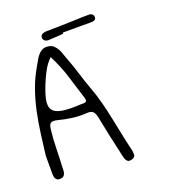

<svg xmlns="http://www.w3.org/2000/svg" viewBox="-147 -908 935 1042"><g transform="rotate(-20 321.0 -386.5)"><path d="M3.9 -68.4V-157.2Q11.7 -218.8 19.5 -279.8Q27.3 -340.8 40 -400.9Q52.7 -460.9 73.2 -519Q93.8 -577.1 126 -631.8Q133.8 -644.5 141.6 -659.2Q149.4 -673.8 159.2 -685.5Q168.9 -697.3 182.6 -705.1Q196.3 -712.9 214.8 -710.9Q234.4 -710 246.1 -700.2Q257.8 -690.4 266.1 -677.2Q274.4 -664.1 279.3 -648.4Q284.2 -632.8 290 -618.2Q309.6 -568.4 325.2 -517.1Q340.8 -465.8 359.4 -415Q377 -368.2 389.2 -320.3Q401.4 -272.5 411.6 -224.1Q421.9 -175.8 431.6 -127Q441.4 -78.1 453.1 -30.3Q457 -13.7 456.1 2Q455.1 17.6 432.6 22.5Q420.9 25.4 414.1 21.5Q407.2 17.6 403.3 10.7Q399.4 3.9 397.5 -4.9Q395.5 -13.7 393.6 -20.5Q379.9 -80.1 367.2 -139.2Q354.5 -198.2 342.8 -257.8Q337.9 -280.3 327.6 -290.5Q317.4 -300.8 292 -298.8Q251 -295.9 210 -301.3Q168.9 -306.6 128.9 -317.4Q116.2 -320.3 107.4 -320.3Q92.8 -320.3 86.4 -310.5Q80.1 -300.8 78.1 -279.3Q72.3 -226.6 71.3 -174.8Q70.3 -123 67.4 -70.3Q67.4 -60.5 66.9 -50.3Q66.4 -40 63.5 -31.7Q60.5 -23.4 53.7 -18.1Q46.9 -12.7 33.2 -12.7Q20.5 -12.7 14.6 -18.6Q8.8 -24.4 6.3 -32.7Q3.9 -41 3.9 -50.3Q3.9 -59.6 3.9 -68.4ZM279.3 -354.5H295.9Q317.4 -355.5 310.5 -377Q289.1 -445.3 268.1 -514.2Q247.1 -583 211.9 -651.4Q186.5 -626 171.9 -600.1Q157.2 -574.2 145.5 -547.9Q118.2 -485.4 109.9 -445.8Q101.6 -406.2 116.2 -384.8Q130.9 -363.3 170.9 -356.9Q210.9 -350.6 279.3 -354.5ZM203.1 -766.6Q203.1 -780.3 214.8 -786.1Q218.8 -788.1 223.6 -789.1Q228.5 -790 234.4 -791Q278.3 -792 321.8 -792.5Q365.2 -793 408.2 -794.9Q427.7 -795.9 447.3 -796.4Q466.8 -796.9 486.3 -796.9Q497.1 -796.9 504.4 -790.5Q511.7 -784.2 511.7 -773.4Q511.7 -761.7 501 -756.8Q496.1 -754.9 492.2 -754.4Q488.3 -753.9 484.4 -753.9H343.8H319.3V-747.1H311.5Q306.6 -746.1 300.8 -746.1Q294.9 -746.1 290 -745.1Q276.4 -744.1 263.7 -743.7Q251 -743.2 238.3 -742.2Q231.4 -741.2 224.1 -742.7Q216.8 -744.1 210.9 -749Q203.1 -756.8 203.1 -766.6Z"/></g></svg>

Font: Scriphy
Style: Regular
Weight: 400
Designer: Ala M. Lockhart
Foundry: Ala M. Lockhart
Version: Version 1.0 2021